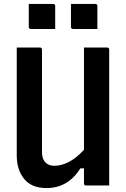

<svg xmlns="http://www.w3.org/2000/svg" viewBox="-20 -941 640 974"><path d="M216 13Q140 13 102.5 -33.5Q65 -80 65 -152V-700H182Q193 -700 193 -689V-169Q193 -136 209.5 -118Q226 -100 256 -100Q291 -100 328.5 -119Q366 -138 406 -181V-700H523Q534 -700 534 -689V0H417Q406 0 406 -11V-87H388Q325 13 216 13ZM126 -921H249Q260 -921 260 -910V-794H137Q126 -794 126 -805ZM340 -921H463Q474 -921 474 -910V-794H351Q340 -794 340 -805Z"/></svg>

Font: Recursive Mn Lnr St SmB
Style: Regular
Weight: 600
Monospace: yes
Version: Version 1.079;hotconv 1.0.112;makeotfexe 2.5.65598; ttfautoh